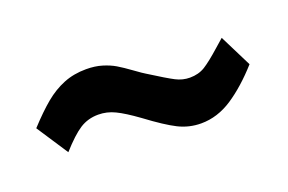

<svg xmlns="http://www.w3.org/2000/svg" viewBox="-44 -503 689 459"><g transform="rotate(-20 300.0 -273.0)"><path d="M277 -226Q244.5 -249.5 224.2 -259.2Q204 -269 182 -269Q156 -269 135.2 -255.8Q114.5 -242.5 84.5 -209L32 -289Q61.5 -321 85 -340.5Q108.5 -360 134.5 -370.5Q160.5 -381 192 -381Q214.5 -381 232.5 -375.5Q250.5 -370 264 -362Q277.5 -354 297.5 -339.5Q317.5 -325 323 -322Q366.5 -294.5 383.5 -285.8Q400.5 -277 419 -277Q441 -277 457.5 -287.2Q474 -297.5 502 -322.5L522.5 -340.5L563.5 -258.5Q525 -215.5 486.8 -190.2Q448.5 -165 407 -165Q376.5 -165 349.5 -178.5Q322.5 -192 277 -226Z"/></g></svg>

Font: JuliaMono
Style: Regular
Weight: 400
Monospace: yes
Designer: cormullion
Foundry: corm
Version: Version 0.055; ttfautohint (v1.8.4)